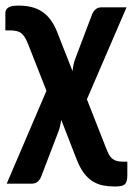

<svg xmlns="http://www.w3.org/2000/svg" viewBox="-21 -512 492 698"><path d="M201.7 -76.2Q199.7 -63 196.8 -51Q193.8 -39.1 189.9 -29.8L127.4 133.3Q123 142.6 115 149.2Q106.9 155.8 92.3 155.8H3.4L147.9 -182.1L80.6 -353Q74.7 -367.2 69.1 -376.5Q63.5 -385.7 56.2 -391.4Q48.8 -397 38.8 -399.2Q28.8 -401.4 15.1 -401.4H-1.5V-445.8Q-1.5 -455.1 -1.5 -463.6Q-1.5 -472.2 2.7 -478.3Q6.8 -484.4 16.6 -488Q26.4 -491.7 45.4 -491.7Q70.8 -491.7 91.8 -486.8Q112.8 -481.9 130.1 -470.9Q147.5 -460 161.1 -442.4Q174.8 -424.8 185.5 -398.9L242.7 -253.4Q245.6 -281.7 253.9 -301.8L314.9 -462.9Q319.3 -471.7 327.1 -478.5Q335 -485.4 349.6 -485.4H439L294.9 -150.9L366.2 30.3Q370.6 41.5 375.2 50Q379.9 58.6 386.5 64.2Q393.1 69.8 402.3 72.8Q411.6 75.7 424.3 75.7H441.9V124.5Q441.9 137.7 439.7 145.8Q437.5 153.8 432.4 158.2Q427.2 162.6 418.2 164.3Q409.2 166 396 166Q373.5 166 353.5 162.1Q333.5 158.2 315.9 147.2Q298.3 136.2 283.7 116.7Q269 97.2 256.8 65.4Z"/></svg>

Font: Carlito
Style: Bold
Weight: 700
Designer: Lukasz Dziedzic
Foundry: tyPoland Lukasz Dziedzic
Version: Version 1.104